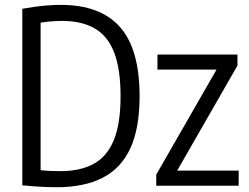

<svg xmlns="http://www.w3.org/2000/svg" viewBox="-20 -768 1029 794"><path d="M214.5 6.3Q192.4 6.3 170 5.4Q147.5 4.5 123.4 2.8Q99.2 1 72.2 -1.7V-731.7Q96.9 -736.2 123.4 -739.9Q149.9 -743.6 177.1 -745.7Q204.3 -747.8 231.8 -747.8Q394.7 -747.8 476 -656.4Q557.3 -565 557.3 -370Q557.3 -236.9 518.7 -154Q480 -71.1 403.6 -32.4Q327.3 6.3 214.5 6.3ZM229.1 -60.2Q311.9 -60.2 367.3 -90.4Q422.8 -120.6 450.7 -188.6Q478.6 -256.7 478.6 -370Q478.6 -481.6 452.3 -550.3Q426 -618.9 372.2 -650.2Q318.4 -681.5 236.5 -681.5Q216 -681.5 193 -679.7Q169.9 -677.9 147.9 -674.3V-64.2Q170.7 -61.8 190.4 -61Q210 -60.2 229.1 -60.2ZM626.1 0V-45.8L886.3 -499.1V-480.2H631.1V-542.6H962V-496.8L701.8 -43.5V-62.4H967V0Z"/></svg>

Font: Encode Sans Condensed Thin
Style: Regular
Weight: 100
Width: 3
Designer: Multiple Designers
Foundry: Impallari Type
Version: Version 3.002